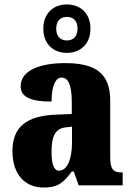

<svg xmlns="http://www.w3.org/2000/svg" viewBox="-20 -834 594 864"><path d="M281 -596C340 -596 387 -634 387 -705C387 -776 340 -814 281 -814C222 -814 175 -776 175 -705C175 -634 222 -596 281 -596ZM281 -652C255 -652 233 -667 233 -705C233 -743 255 -758 281 -758C307 -758 329 -743 329 -705C329 -667 307 -652 281 -652ZM176 10C239 10 263 -9 303 -62H312L334 0H532V-58H528C488 -58 476 -74 476 -128V-381C476 -506 408 -550 272 -550C164 -550 73 -519 73 -446C73 -397 118 -377 212 -377C212 -447 230 -485 257 -485C288 -485 303 -449 303 -374V-321L231 -318C101 -313 36 -264 36 -154C36 -42 99 10 176 10ZM246 -66C222 -66 212 -96 212 -151C212 -221 228 -256 277 -261L304 -264V-191C304 -116 281 -66 246 -66Z"/></svg>

Font: Noto Serif Sinhala Condensed Black
Style: Regular
Weight: 900
Width: 3
Designer: Jelle Bosma - Monotype Design Team
Foundry: Monotype Imaging Inc.
Version: Version 2.007